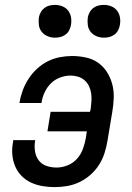

<svg xmlns="http://www.w3.org/2000/svg" viewBox="-20 -757 540 785"><path d="M204 8Q179 8 154.5 4Q130 0 108 -10Q86 -20 69 -37Q52 -54 42.5 -76Q33 -98 30.5 -123Q28 -148 33 -174L34 -184H124L123 -178Q120 -157 123.5 -136.5Q127 -116 139 -100.5Q151 -85 170.5 -78.5Q190 -72 212 -72Q234 -72 256.5 -81Q279 -90 295 -108Q311 -126 319 -148Q327 -170 331 -193L335 -220H174L187 -300H348L351 -313Q353 -329 354 -345Q355 -361 352.5 -376.5Q350 -392 343.5 -405.5Q337 -419 325.5 -429Q314 -439 299 -443.5Q284 -448 268 -448Q247 -448 225.5 -440Q204 -432 188 -416Q172 -400 162.5 -379.5Q153 -359 150 -338L149 -336H59L60 -338Q64 -363 73 -387.5Q82 -412 96.5 -434.5Q111 -457 131 -475.5Q151 -494 174.5 -506Q198 -518 224 -523Q250 -528 274 -528Q303 -528 331 -522Q359 -516 381 -500.5Q403 -485 417.5 -462Q432 -439 439 -412.5Q446 -386 445 -357Q444 -328 439 -299L419 -179Q415 -155 407 -130Q399 -105 384.5 -82.5Q370 -60 349.5 -42Q329 -24 305 -12.5Q281 -1 255 3.5Q229 8 204 8ZM405 -603Q389 -603 374.5 -609Q360 -615 350.5 -627Q341 -639 339 -654.5Q337 -670 339 -686Q341 -697 347 -707.5Q353 -718 362.5 -725Q372 -732 383 -734.5Q394 -737 405 -737Q421 -737 435.5 -731Q450 -725 459 -713Q468 -701 470.5 -685.5Q473 -670 470 -654Q468 -643 462.5 -632.5Q457 -622 447 -615Q437 -608 426.5 -605.5Q416 -603 405 -603ZM205 -603Q189 -603 174.5 -609Q160 -615 150.5 -627Q141 -639 139 -654.5Q137 -670 139 -686Q141 -697 147 -707.5Q153 -718 162.5 -725Q172 -732 183 -734.5Q194 -737 205 -737Q221 -737 235.5 -731Q250 -725 259 -713Q268 -701 270.5 -685.5Q273 -670 270 -654Q268 -643 262.5 -632.5Q257 -622 247 -615Q237 -608 226.5 -605.5Q216 -603 205 -603Z"/></svg>

Font: Iosevka Medium Oblique
Style: Regular
Weight: 500
Italic angle: -9°
Monospace: yes
Designer: Belleve Invis
Foundry: Belleve Invis
Version: Version 32.5.0; ttfautohint (v1.8.4)